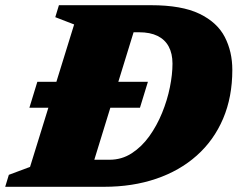

<svg xmlns="http://www.w3.org/2000/svg" viewBox="-49 -718 918 738"><path d="M64 -304 94.5 -403.5H519.5L489 -304ZM372 -104Q419 -104 457.2 -128.8Q495.5 -153.5 524.8 -194.2Q554 -235 574 -284Q594 -333 604 -382.5Q614 -432 614 -473.5Q614 -512 599.5 -539Q585 -566 556.5 -580Q528 -594 485.5 -594H364.5L371 -698H531.5Q649.5 -698 717.8 -665Q786 -632 815 -575.8Q844 -519.5 844 -449.5Q844 -345 808.5 -261.8Q773 -178.5 707.2 -120Q641.5 -61.5 551 -30.8Q460.5 0 351 0H157.5L212 -104ZM236 -624 163.5 -652 177.5 -698H496.5L281.5 0H-29L-15 -46L66.5 -76.5Z"/></svg>

Font: Newsreader 9pt ExtraBold
Style: Italic
Weight: 800
Italic angle: -17°
Designer: Hugues Gentile
Foundry: Production Type
Version: Version 1.003